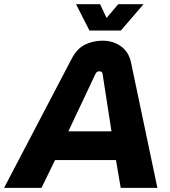

<svg xmlns="http://www.w3.org/2000/svg" viewBox="-60 -910 823 930"><path d="M-40.3 0 287.3 -625.7Q313 -675 352.3 -694Q391.7 -713 436.7 -713Q487.3 -713 525.5 -686Q563.7 -659 574.7 -607L702.3 0H524.7L501.7 -134.7H206.7L141 0ZM271 -273.7H480L436.7 -553.3Q436 -559 431.7 -561.8Q427.3 -564.7 421 -564.7Q415.7 -564.7 410.7 -561.8Q405.7 -559 403 -553.3ZM373.3 -762 308.3 -889.7H424.7L456.3 -823L512.7 -889.7H635.3L525.3 -762Z"/></svg>

Font: MuseoModerno Thin
Style: Italic
Weight: 100
Italic angle: -9°
Designer: Pablo Cosgaya, Héctor Gatti, Marcela Romero, and the Authors of The MuseoModerno Project.
Foundry: Omnibus-Type Team
Version: Version 1.003